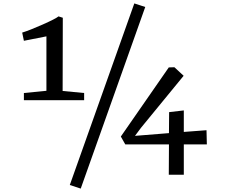

<svg xmlns="http://www.w3.org/2000/svg" viewBox="-20 -938 1322 1125"><path d="M831 -897 453 167 389 146 767 -918ZM252 -406V-725L120 -699L110 -747Q155 -761 230.5 -794.5Q306 -828 323 -842L348 -834L347 -405L473 -393V-351H120V-393ZM1002 -544 1056 -494 806 -189 771 -142 970 -158 971 -281 1057 -291V-165L1190 -175L1192 -92H1057V86H969L970 -92H714L688 -138L969 -543Z"/></svg>

Font: Martel DemiBold
Style: Regular
Weight: 600
Designer: Dan Reynolds
Foundry: Dan Reynolds
Version: Version 1.001; ttfautohint (v1.1) -l 5 -r 5 -G 72 -x 0 -D la